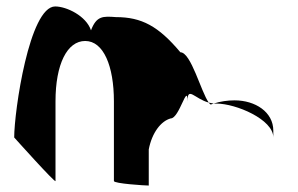

<svg xmlns="http://www.w3.org/2000/svg" viewBox="-20 -575 925 595"><path d="M24 -149C24 -149 152 -6 152 -14V-261C152 -376 188 -448 244 -448C301 -448 333 -370 333 -261V-14C333 -6 430 0 441 0V-112C451 -164 479 -200 509 -208C536 -208 561 -320 561 -261C561 -309 583 -269 627 -257C603 -290 572 -413 539 -413C471 -494 419 -522 339 -522C299 -525 279 -526 262 -481C247 -526 186 -555 151 -555C71 -555 24 -230 24 -149ZM627 -257C629 -254 631 -252 633 -251L642 -254ZM642 -254H651C711 -254 827 -205 827 -149V-170C827 -228 771 -264 707 -264C686 -264 663 -261 642 -254Z"/></svg>

Font: Ampere
Style: SCUltCnd
Weight: 400
Version: Version 1